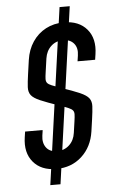

<svg xmlns="http://www.w3.org/2000/svg" viewBox="-62 -891 617 1033"><g transform="rotate(-5 246.5 -375.0)"><path d="M222 100H167L300 -850H355ZM207 16Q125.5 16 82.8 -35Q40 -86 52.5 -169L57 -199H152L147.5 -169Q142 -130 161 -104.5Q180 -79 220 -79Q258.5 -79 285.2 -103.8Q312 -128.5 317.5 -169L326.5 -232Q330 -255.5 330.2 -268.5Q330.5 -281.5 324 -289.5Q317.5 -297.5 301 -304.5Q284.5 -311.5 254 -322Q187 -345 151.8 -360.2Q116.5 -375.5 103.8 -392.2Q91 -409 92.2 -435.5Q93.5 -462 100 -507L110.5 -581Q118.5 -636.5 146.5 -678.2Q174.5 -720 218 -743Q261.5 -766 315.5 -766Q397 -766 440 -715.2Q483 -664.5 470.5 -581L466 -551H371L375.5 -581Q382 -622.5 361.5 -646.8Q341 -671 303 -671Q264.5 -671 238 -646.2Q211.5 -621.5 205.5 -581L195 -507Q191.5 -484 191.2 -470.8Q191 -457.5 197.5 -449.5Q204 -441.5 220.5 -434.8Q237 -428 267.5 -417Q334.5 -394.5 369.8 -379Q405 -363.5 417.8 -346.5Q430.5 -329.5 429.2 -303.2Q428 -277 421.5 -232L412.5 -169Q400.5 -86 344.8 -35Q289 16 207 16Z"/></g></svg>

Font: Mohave Light Medium
Style: Italic
Weight: 500
Italic angle: -8°
Version: Version 2.003